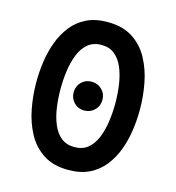

<svg xmlns="http://www.w3.org/2000/svg" viewBox="-108 -804 831 908"><g transform="rotate(15 308.0 -350.0)"><path d="M308 12Q234.5 12 185.5 -19.8Q136.5 -51.5 108 -104.2Q79.5 -157 67.2 -221Q55 -285 55 -350Q55 -400 62.2 -451.2Q69.5 -502.5 86.8 -549Q104 -595.5 133 -632.5Q162 -669.5 205.2 -690.8Q248.5 -712 308 -712Q382 -712 431 -680.5Q480 -649 508.8 -596.2Q537.5 -543.5 549.8 -479.5Q562 -415.5 562 -350Q562 -300 554.5 -248.8Q547 -197.5 529.8 -151Q512.5 -104.5 483.2 -67.5Q454 -30.5 410.8 -9.2Q367.5 12 308 12ZM308 -100Q348 -100 374 -121.8Q400 -143.5 414.8 -180Q429.5 -216.5 435.8 -260.8Q442 -305 442 -350Q442 -396.5 435.5 -441Q429 -485.5 414 -521.5Q399 -557.5 373 -578.8Q347 -600 308 -600Q268.5 -600 242.2 -578.2Q216 -556.5 201.2 -520Q186.5 -483.5 180.2 -439.2Q174 -395 174 -350Q174 -303.5 180.2 -259Q186.5 -214.5 201.5 -178.5Q216.5 -142.5 242.5 -121.2Q268.5 -100 308 -100ZM308 -279Q278 -279 258 -299.5Q238 -320 238 -350Q238 -379.5 258 -399.8Q278 -420 308 -420Q338 -420 358.5 -399.8Q379 -379.5 379 -350Q379 -320 358.5 -299.5Q338 -279 308 -279Z"/></g></svg>

Font: Overpass Mono
Style: Bold
Weight: 700
Monospace: yes
Designer: Delve Withrington, Dave Bailey
Foundry: Delve Fonts LLC
Version: Version 4.000